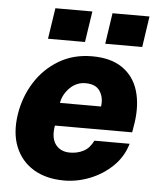

<svg xmlns="http://www.w3.org/2000/svg" viewBox="-52 -762 667 817"><g transform="rotate(5 281.0 -353.5)"><path d="M252.5 10Q175 10 121.2 -22.5Q67.5 -55 43.5 -114Q19.5 -173 31.5 -252.5Q43 -328 82.2 -390.5Q121.5 -453 183.5 -490Q245.5 -527 325.5 -527Q406 -527 455.2 -492.8Q504.5 -458.5 522.8 -398.8Q541 -339 530 -262L523 -219.5H193Q184 -166.5 205 -138.5Q226 -110.5 266.5 -110.5Q298 -110.5 324 -123.8Q350 -137 366 -170H516.5Q500 -113.5 458.2 -73.2Q416.5 -33 362 -11.5Q307.5 10 252.5 10ZM206 -317.5H381.5Q387 -355.5 369.2 -383Q351.5 -410.5 307.5 -410.5Q268.5 -410.5 240.2 -382Q212 -353.5 206 -317.5ZM376 -585 395.5 -717H553.5L534 -585ZM131.5 -585 151.5 -717H309.5L289.5 -585Z"/></g></svg>

Font: Public Sans ExtraBold
Style: Italic
Weight: 800
Italic angle: -8°
Designer: The Public Sans project authors (U.S. Web Design System). Libre Franklin designed by Pablo Impallari and Rodrigo Fuenzal
Version: Version 1.007; ttfautohint (v1.8.1) -l 8 -r 50 -G 200 -x 14 